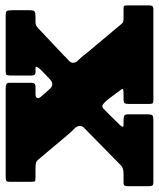

<svg xmlns="http://www.w3.org/2000/svg" viewBox="30 -598 560 676"><g transform="rotate(-90 310.0 -260.0)"><path d="M384 -378.5 402.5 -396.5Q409 -403.5 412.2 -409.2Q415.5 -415 408.5 -415H392.5Q382 -415 382 -429.5V-499.5Q382 -511.5 383.8 -515.8Q385.5 -520 397.5 -520H594Q606.5 -520 609.2 -516Q612 -512 612 -499V-436Q612 -421 607.5 -418Q603 -415 588 -415H570Q560.5 -415 553.8 -409.8Q547 -404.5 540 -397.5L453.5 -316Q440 -302 433.5 -296.5Q427 -291 427 -282.5Q427 -273 437.8 -262.5Q448.5 -252 461 -235L561.5 -115Q565.5 -109.5 569.2 -107.2Q573 -105 584 -105H620.5Q626.5 -105 627.8 -101.8Q629 -98.5 629 -92V-14Q629 0 617 0H294Q285 0 283.5 -3.8Q282 -7.5 282 -16V-85Q282 -97 284.5 -101Q287 -105 299 -105H317Q330.5 -105 333.5 -106.8Q336.5 -108.5 331.5 -115L302.5 -154Q282.5 -179.5 275 -179.5Q269 -179.5 264.5 -174.8Q260 -170 250 -160.5L209 -119Q203 -112.5 201.5 -108.8Q200 -105 210 -105H223.5Q234 -105 239.8 -102.8Q245.5 -100.5 245.5 -89V-21.5Q245.5 -7.5 242.2 -3.8Q239 0 225.5 0H6.5Q-3.5 0 -5.5 -4Q-7.5 -8 -7.5 -18V-88.5Q-7.5 -98 -5.5 -101.5Q-3.5 -105 5.5 -105H36.5Q57 -105 66.5 -115L181 -227.5Q191 -238 197.8 -244Q204.5 -250 204.5 -259Q204.5 -269.5 194.2 -279Q184 -288.5 172.5 -302.5L88 -403Q82 -410.5 76.5 -412.8Q71 -415 56 -415H23Q12 -415 10 -417Q8 -419 8 -430V-506.5Q8 -516.5 12 -518.2Q16 -520 26 -520H337.5Q345.5 -520 351 -517.8Q356.5 -515.5 356.5 -507V-427.5Q356.5 -415 342.5 -415H317Q304.5 -415 303 -408.2Q301.5 -401.5 307 -396.5L321.5 -379.5Q330 -370.5 336.5 -363.2Q343 -356 352 -356Q359.5 -356 367 -362.8Q374.5 -369.5 384 -378.5Z"/></g></svg>

Font: Besley* Narrow Fatface
Style: Regular
Weight: 900
Width: 4
Designer: Owen Earl
Foundry: indestructible type*
Version: Version 3.000; ttfautohint (v1.8.3)